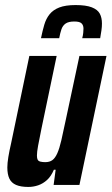

<svg xmlns="http://www.w3.org/2000/svg" viewBox="-20 -731 441 759"><path d="M92 8Q62 8 43.5 0Q25 -8 17 -25Q9 -42 9 -69Q9 -86 13 -110.5Q17 -135 24 -165L96 -510H204L144 -223Q135 -179 130.5 -154.5Q126 -130 126 -116Q126 -105 129 -99.5Q132 -94 140 -92Q148 -90 159 -90Q176 -90 187 -98Q198 -106 206.5 -125Q215 -144 222.5 -176.5Q230 -209 240 -257L294 -510H401L294 0H192L200 -60H193Q182 -34 166 -19.5Q150 -5 131 1.5Q112 8 92 8ZM142 -580Q148 -609 155 -633Q162 -657 176 -674.5Q190 -692 214.5 -701.5Q239 -711 279 -711Q320 -711 343 -702Q366 -693 374.5 -677Q383 -661 383 -638Q383 -625 381 -611Q379 -597 376 -580H305Q308 -591 309 -601Q310 -611 310 -618Q310 -631 302.5 -638.5Q295 -646 274 -646Q251 -646 239.5 -638Q228 -630 223 -615.5Q218 -601 214 -580Z"/></svg>

Font: Saira ExtraCondensed
Style: Bold Italic
Weight: 700
Width: 2
Italic angle: -12°
Designer: Hector Gatti with collaboration of the Omnibus-Type team
Foundry: Omnibus-Type
Version: Version 1.101